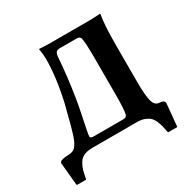

<svg xmlns="http://www.w3.org/2000/svg" viewBox="-175 -807 1090 1108"><g transform="rotate(-30 370.0 -253.5)"><path d="M446.8 -53.2Q466.8 -53.2 472.2 -67.9Q480 -100.1 480 -200.2V-436Q480 -546.9 472.2 -579.1Q463.4 -592.3 449.2 -591.8H335.9Q317.9 -591.8 310.5 -584Q303.2 -576.2 300.8 -557.1Q292 -430.2 270 -293Q262.2 -245.1 250.5 -189.9Q238.8 -134.8 232.9 -104.5Q227.1 -74.2 227.1 -64.9Q227.1 -52.7 252 -53.2ZM210.9 0Q176.8 0 153.8 10Q130.9 20 117.9 42.5Q105 64.9 99.6 84Q94.2 103 87.9 138.2L85 141.1H26.9L23.9 138.2L9.8 -11.2Q9.8 -28.3 45.9 -32.2Q48.8 -32.2 63 -33.2Q77.1 -34.2 82.5 -34.7Q87.9 -35.2 96.9 -38.6Q106 -42 111.8 -46.9Q132.8 -64.9 149.4 -116Q166 -167 199.2 -300.8Q235.4 -459 234.9 -581.1Q234.9 -609.9 228 -645L229 -647.9Q261.2 -645 301.8 -645H571.8L634.8 -647.9L636.2 -645Q624 -580.1 624 -444.8V-200.2Q624 -112.3 634 -73.2Q644 -34.2 672.9 -32.2Q709 -30.3 709 -11.2L694.8 138.2L691.9 141.1H633.8L631.8 138.2Q627 111.3 623 95.2Q619.1 79.1 610.1 58.6Q601.1 38.1 589.1 27.1Q577.1 16.1 556.6 8.1Q536.1 0 507.8 0Z"/></g></svg>

Font: Linux Biolinum O
Style: Bold
Weight: 700
Designer: Philipp H. Poll
Foundry: Philipp H. Poll
Version: Version 1.3.2